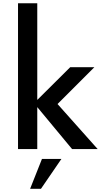

<svg xmlns="http://www.w3.org/2000/svg" viewBox="-20 -910 616 1172"><path d="M331.2 -275 576.2 0H420L207.5 -256.2V0H90V-890H207.5V-300L408.8 -500H556.2ZM163.8 242.5 236.2 60H355L230 242.5Z"/></svg>

Font: Now Medium
Style: Regular
Weight: 500
Designer: Alfredo Marco Pradil
Foundry: Alfredo Marco Pradil
Version: Version 1.002;PS 001.002;hotconv 1.0.88;makeotf.lib2.5.64775